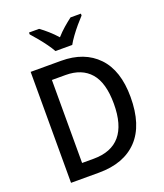

<svg xmlns="http://www.w3.org/2000/svg" viewBox="-167 -1051 992 1161"><g transform="rotate(-20 329.5 -470.5)"><path d="M603 -365Q603 -184 515.5 -92Q428 0 267 0H87V-714H283Q432 -714 517.5 -625Q603 -536 603 -365ZM494 -361Q494 -496 438.5 -560Q383 -624 279 -624H191V-90H265Q494 -90 494 -361ZM271 -781Q259 -803 239.5 -830Q220 -857 198.5 -883Q177 -909 159 -929V-941H224Q248 -924 274.5 -900.5Q301 -877 325 -850Q350 -878 375.5 -900Q401 -922 426 -941H493V-929Q475 -910 453 -884Q431 -858 411 -830.5Q391 -803 379 -781Z"/></g></svg>

Font: Noto Sans Sinhala SemiCondensed Medium
Style: Regular
Weight: 500
Width: 4
Designer: Jelle Bosma - Monotype Design Team
Foundry: Monotype Imaging Inc.
Version: Version 2.006; ttfautohint (v1.8.4.7-5d5b)